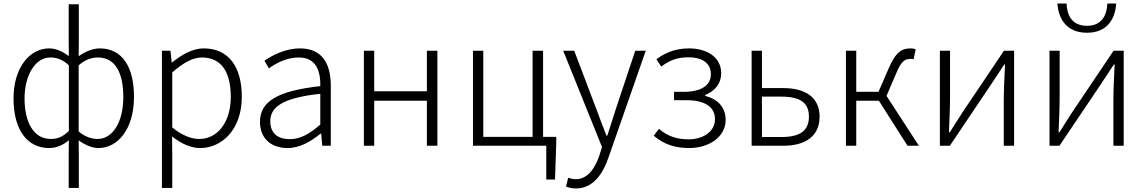

<svg xmlns="http://www.w3.org/2000/svg" viewBox="-20 -819 6434 1079"><path d="M366 237H423V49L422 -30C460 -3 499 13 533 13C642 13 733 -93 733 -275C733 -440 669 -547 541 -547C501 -547 458 -529 422 -503L423 -583V-795H366V-583L367 -504C333 -528 298 -547 256 -547C146 -547 56 -438 56 -266C56 -86 135 13 256 13C301 13 337 -6 367 -31L366 49ZM266 -38C171 -38 118 -128 118 -266C118 -397 179 -496 262 -496C298 -496 332 -485 367 -452V-83C332 -49 302 -38 266 -38ZM528 -38C500 -38 461 -47 422 -80V-452C461 -486 498 -496 530 -496C632 -496 673 -403 673 -274C673 -132 613 -38 528 -38Z M890 237H948V46L947 -52C1001 -10 1054 13 1104 13C1229 13 1339 -93 1339 -275C1339 -440 1267 -547 1125 -547C1060 -547 998 -509 947 -468H945L938 -534H890ZM1100 -38C1060 -38 1005 -55 948 -103V-412C1010 -466 1063 -496 1114 -496C1232 -496 1277 -403 1277 -274C1277 -132 1202 -38 1100 -38Z M1596 13C1665 13 1728 -24 1781 -68H1785L1791 0H1839V-338C1839 -456 1794 -547 1666 -547C1580 -547 1506 -505 1466 -478L1491 -435C1529 -462 1589 -496 1659 -496C1760 -496 1782 -414 1780 -335C1546 -309 1441 -252 1441 -135C1441 -35 1510 13 1596 13ZM1608 -37C1548 -37 1499 -64 1499 -138C1499 -219 1570 -269 1780 -292V-119C1718 -65 1667 -37 1608 -37Z M2025 0H2083V-253H2379V0H2438V-534H2379V-306H2083V-534H2025Z M3050 190H3099L3106 -14V-50H3032V-534H2973V-50H2696V-534H2638V0H3050Z M3217 240C3315 240 3370 155 3401 62L3609 -534H3550L3441 -207C3426 -161 3409 -105 3393 -57H3388C3369 -105 3348 -161 3331 -207L3207 -534H3145L3363 7L3349 53C3323 130 3281 188 3216 188C3201 188 3184 184 3173 180L3161 229C3176 236 3196 240 3217 240Z M3853 13C3965 13 4058 -50 4058 -145C4058 -223 4005 -265 3943 -280V-285C3999 -308 4033 -351 4033 -407C4033 -500 3950 -547 3852 -547C3772 -547 3716 -521 3669 -486L3696 -445C3740 -477 3781 -497 3850 -497C3922 -497 3975 -467 3975 -402C3975 -342 3925 -303 3823 -303H3768V-256H3837C3939 -256 3998 -220 3998 -149C3998 -79 3931 -36 3850 -36C3788 -36 3734 -51 3683 -95L3654 -56C3714 -5 3779 13 3853 13Z M4204 0H4382C4507 0 4586 -54 4586 -164C4586 -271 4507 -324 4382 -324H4262V-534H4204ZM4262 -49V-276H4371C4476 -276 4526 -242 4526 -164C4526 -84 4476 -49 4371 -49Z M4734 0H4792V-253H4919L5080 0H5144L4962 -280L5016 -406C5046 -479 5068 -488 5097 -488C5105 -488 5108 -488 5114 -486L5126 -542C5120 -545 5109 -547 5099 -547C5050 -547 5015 -531 4973 -432L4917 -303H4792V-534H4734Z M5262 0H5318L5548 -342C5570 -375 5602 -424 5624 -457H5628C5625 -387 5621 -315 5621 -256V0H5679V-534H5622L5392 -192C5371 -159 5339 -110 5318 -76H5313C5316 -147 5319 -219 5319 -277V-534H5262Z M5878 0H5934L6164 -342C6186 -375 6218 -424 6240 -457H6244C6241 -387 6237 -315 6237 -256V0H6295V-534H6238L6008 -192C5987 -159 5955 -110 5934 -76H5929C5932 -147 5935 -219 5935 -277V-534H5878ZM6089 -635C6211 -635 6248 -724 6253 -799H6203C6201 -736 6173 -674 6089 -674C6002 -674 5976 -736 5974 -799H5922C5928 -724 5965 -635 6089 -635Z"/></svg>

Font: Noto Sans TC Light
Style: Regular
Weight: 300
Designer: Ryoko NISHIZUKA 西塚涼子 (kana, bopomofo & ideographs); Paul D. Hunt (Latin, Greek & Cyrillic); Sandoll Communications 산돌커뮤니
Foundry: Adobe
Version: Version 2.004;hotconv 1.0.118;makeotfexe 2.5.65603